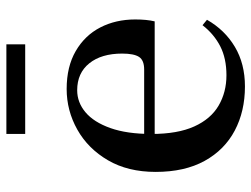

<svg xmlns="http://www.w3.org/2000/svg" viewBox="-113 -659 788 602"><g transform="rotate(-90 281.0 -358.0)"><path d="M311 16Q233 16 172.5 -16Q112 -48 77.5 -110.5Q43 -173 43 -264Q43 -351 79.5 -413.5Q116 -476 175.5 -509.5Q235 -543 303 -543Q373 -543 422 -514.5Q471 -486 496 -437.5Q521 -389 521 -328Q521 -292 515 -267H93V-300H364Q393 -300 403.5 -316Q414 -332 414 -369Q414 -434 383.5 -472Q353 -510 299 -510Q261 -510 230 -484Q199 -458 180.5 -406Q162 -354 162 -277Q162 -195 185.5 -143Q209 -91 251 -66.5Q293 -42 346 -42Q399 -42 437 -61.5Q475 -81 503 -117L520 -103Q488 -47 435 -15.5Q382 16 311 16ZM162 -673V-732H443V-673Z"/></g></svg>

Font: Noto Serif TC SemiBold
Style: Regular
Weight: 600
Version: Version 2.002-H1;hotconv 1.1.0;makeotfexe 2.6.0